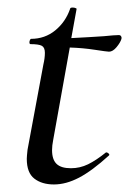

<svg xmlns="http://www.w3.org/2000/svg" viewBox="-20 -477 342 509"><path d="M269 -340Q264 -340 231.5 -345Q199 -350 165 -351L121 -106Q118 -91 118 -79Q118 -54 130 -42.5Q142 -31 168 -31Q192 -31 213.5 -41.5Q235 -52 261 -73H262Q265 -73 268 -70Q271 -67 269 -65Q224 -24 189.5 -6Q155 12 123 12Q91 12 71 -3.5Q51 -19 51 -56Q51 -62 53 -80L95 -306Q99 -323 99 -337Q99 -351 91 -355.5Q83 -360 61 -360Q58 -360 58 -365Q58 -368 59.5 -371Q61 -374 62 -374Q99 -374 126.5 -396.5Q154 -419 166 -454Q166 -457 173 -457Q177 -457 180.5 -455.5Q184 -454 183 -453L169 -376Q193 -377 215 -378.5Q237 -380 255 -381Q284 -384 295 -384Q299 -384 301 -381Q303 -378 302 -374Q299 -364 289 -352Q279 -340 269 -340Z"/></svg>

Font: CormorantInfant-MediumItalic
Style: Italic
Weight: 500
Italic angle: -10°
Designer: Christian Thalmann (Catharsis Fonts)
Foundry: Catharsis Fonts
Version: Version 3.303